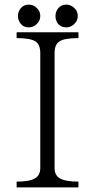

<svg xmlns="http://www.w3.org/2000/svg" viewBox="-20 -819 415 840"><path d="M52.7 -677.7V-652.3Q111.3 -652.3 133.8 -638.7Q156.2 -625 156.2 -586.9V-84Q156.2 -52.7 133.8 -39.1Q109.4 -24.4 52.7 -24.4V1H323.2V-24.4Q265.6 -24.4 241.2 -39.1Q218.8 -52.7 218.8 -84V-586.9Q218.8 -625 241.2 -638.7Q263.7 -652.3 323.2 -652.3V-677.7ZM58.6 -749Q58.6 -731.4 69.3 -716.8Q82 -699.2 105.5 -699.2Q126 -699.2 140.6 -713.9Q156.2 -728.5 156.2 -749Q156.2 -770.5 140.6 -784.2Q126 -798.8 105.5 -798.8Q83 -798.8 69.3 -781.2Q58.6 -766.6 58.6 -749ZM222.7 -749Q222.7 -731.4 232.4 -716.8Q246.1 -699.2 269.5 -699.2Q290 -699.2 304.7 -713.9Q320.3 -728.5 320.3 -749Q320.3 -770.5 304.7 -784.2Q290 -798.8 269.5 -798.8Q247.1 -798.8 233.4 -781.2Q222.7 -766.6 222.7 -749Z"/></svg>

Font: Batang
Style: Regular
Weight: 400
Version: Version 2.21